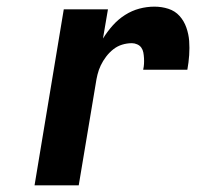

<svg xmlns="http://www.w3.org/2000/svg" viewBox="-20 -558 640 578"><path d="M84 0 172 -530H305L290 -442Q303 -463 319.5 -481.5Q336 -500 356.5 -513Q377 -526 399.5 -532Q422 -538 445 -538Q467 -538 487 -531.5Q507 -525 520.5 -510Q534 -495 541 -475Q548 -455 549.5 -434.5Q551 -414 549.5 -392Q548 -370 544 -348H411Q413 -357 413.5 -365.5Q414 -374 413.5 -383Q413 -392 411.5 -400Q410 -408 405.5 -414.5Q401 -421 393 -424.5Q385 -428 377 -428Q362 -428 347.5 -423.5Q333 -419 321 -409.5Q309 -400 299.5 -387.5Q290 -375 283.5 -361.5Q277 -348 273.5 -333.5Q270 -319 268 -305L217 0Z"/></svg>

Font: Iosevka Curly XBdEx
Style: Italic
Weight: 800
Width: 7
Italic angle: -9°
Monospace: yes
Designer: Belleve Invis
Foundry: Belleve Invis
Version: Version 11.1.0; ttfautohint (v1.8.3)